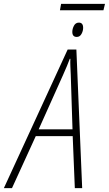

<svg xmlns="http://www.w3.org/2000/svg" viewBox="-83 -973 563 993"><path d="M227 -920 233 -953H460L452 -920ZM314 -782Q291 -782 291 -808Q291 -824 299.5 -840Q308 -856 325 -856Q347 -856 347 -829Q347 -813 338.5 -797.5Q330 -782 314 -782ZM-63 0 267 -717H312L342 0H304L293 -269H102L-21 0ZM117 -304H292L283 -586Q282 -608 281 -629.5Q280 -651 281 -669H278Q272 -652 263 -631Q254 -610 243 -585Z"/></svg>

Font: Noto Sans Condensed ExtraLight
Style: Italic
Weight: 200
Width: 3
Italic angle: -12°
Designer: Monotype Design Team
Foundry: Monotype Imaging Inc.
Version: Version 2.013; ttfautohint (v1.8.4.7-5d5b)